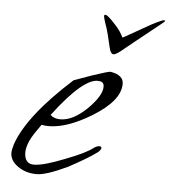

<svg xmlns="http://www.w3.org/2000/svg" viewBox="-41 -498 488 542"><g transform="rotate(5 203.0 -227.5)"><path d="M82 5Q51 5 28.5 -11Q6 -27 6 -49Q6 -57 11 -74Q40 -157 163 -268L213 -286Q261 -302 265 -301Q302 -295 302 -270Q302 -222 225 -175Q156 -133 104 -133Q99 -133 94 -133.5Q89 -134 84 -135Q74 -121 66 -109Q58 -97 53 -86Q45 -67 45 -54Q45 -21 72 -21Q99 -21 159 -45Q217 -67 238 -84Q246 -89 252 -89Q258 -89 258 -84Q257 -78 248 -71Q233 -60 213.5 -48.5Q194 -37 170 -24Q109 5 82 5ZM135 -155Q171 -155 211 -194Q249 -232 249 -257Q249 -271 236 -272Q193 -279 107 -165Q117 -155 135 -155ZM403 -459Q406 -459 406 -457Q406 -456 393.5 -446Q381 -436 363.5 -422Q346 -408 328.5 -394Q311 -380 300 -371Q277 -351 269 -351Q260 -351 256 -371Q252 -389 247.5 -406.5Q243 -424 238 -437Q233 -452 233 -456Q233 -460 236 -460Q240 -460 247 -454Q255 -447 268.5 -432Q282 -417 290 -400Q316 -414 345 -431Q374 -448 393 -456Q399 -459 403 -459Z"/></g></svg>

Font: Whisper
Style: Regular
Weight: 400
Designer: Robert E. Leuschke
Foundry: Robert E. Leuschke
Version: Version 1.010; ttfautohint (v1.8.4.7-5d5b)